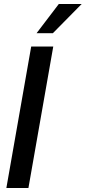

<svg xmlns="http://www.w3.org/2000/svg" viewBox="-20 -946 431 966"><path d="M123 0H12L137 -712H248ZM246 -779H164L276 -926H391Z"/></svg>

Font: Creato Display Medium
Style: Italic
Weight: 500
Italic angle: -10°
Version: Version 1.000